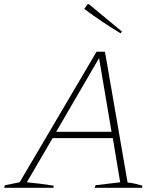

<svg xmlns="http://www.w3.org/2000/svg" viewBox="-42 -889 767 909"><path d="M562 -25Q581 -23 598.5 -19Q616 -15 632 -10L631 0H407L410 -12L527 -26L492 -235H207L85 -26Q117 -23 148.5 -19Q180 -15 212 -10L211 0H-22L-19 -12L51 -26L415 -644H455ZM224 -265H486L427 -614ZM529 -731Q483 -759 440.5 -787.5Q398 -816 357 -847L373 -869H379L535 -740Z"/></svg>

Font: Piazzolla SC Thin
Style: Italic
Weight: 100
Italic angle: -11.3°
Designer: Juan Pablo del Peral
Foundry: Huerta Tipografica
Version: Version 1.330